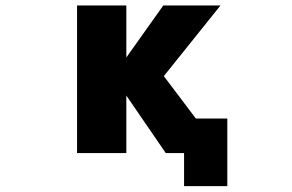

<svg xmlns="http://www.w3.org/2000/svg" viewBox="-20 -544 1040 685"><path d="M430.7 -203.1V2H254.9V-524.4H430.7V-338.9L562.5 -524.4H766.6L564.5 -272.5L678.7 -121.1H791V120.1H636.7V2H571.3Z"/></svg>

Font: GenEi Gothic M Heavy
Style: Regular
Weight: 800
Designer: o_tamon (Modified); [Source Han Sans]
Ryoko NISHIZUKA  (kana & ideographs); Paul D. Hunt (Latin, Greek & Cyrillic); Wenl
Version: Version 1.1a;Original Version 1.004